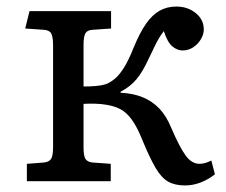

<svg xmlns="http://www.w3.org/2000/svg" viewBox="-20 -553 691 586"><path d="M545 13Q514 13 493.5 1.5Q473 -10 455.5 -39.5Q438 -69 416 -122Q399 -165 382.5 -187.5Q366 -210 348 -219.5Q330 -229 306 -233Q290 -236 270 -236.5Q250 -237 235 -236V-102Q235 -78 240.5 -68.5Q246 -59 262 -57L318 -53V0H62V-53L114 -57Q131 -59 136.5 -69Q142 -79 142 -105V-414Q142 -440 136.5 -450.5Q131 -461 114 -462L57 -466L70 -519H319V-466L262 -462Q246 -461 240.5 -451Q235 -441 235 -417V-289Q255 -289 272.5 -290.5Q290 -292 303 -296Q318 -302 331.5 -313.5Q345 -325 359 -347.5Q373 -370 388 -408Q407 -454 426 -481Q445 -508 467.5 -520.5Q490 -533 518 -533Q553 -533 577.5 -513Q602 -493 602 -463Q602 -448 593 -433Q584 -418 569.5 -408.5Q555 -399 537 -399Q521 -399 506 -411.5Q491 -424 480 -458Q473 -449 466.5 -438.5Q460 -428 452.5 -412.5Q445 -397 433 -372Q415 -333 396 -310.5Q377 -288 348 -273V-270Q387 -268 416 -256Q445 -244 466.5 -221.5Q488 -199 503 -162Q528 -104 546.5 -78.5Q565 -53 589 -53Q597 -53 606 -55.5Q615 -58 625 -63L636 -21Q614 -4 591 4.5Q568 13 545 13Z"/></svg>

Font: Literata Variable Black
Style: Regular
Weight: 900
Designer: Latin by Veronika Burian and Jose Scaglione. Greek by Irene Vlachou. Cyrillic by Vera Evstafieva.
Foundry: TypeTogether
Version: Version 3.021